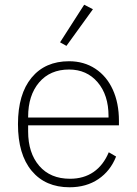

<svg xmlns="http://www.w3.org/2000/svg" viewBox="-20 -780 578 812"><path d="M56 -255Q56 -382 113.5 -451.5Q171 -521 272 -521Q335 -521 383 -489.5Q431 -458 457 -401Q483 -344 483 -269V-250H99V-224Q99 -133 146 -78.5Q193 -24 276 -24Q334 -24 375.5 -52.5Q417 -81 440 -136L471 -118Q447 -57 396 -22.5Q345 12 274 12Q172 12 114 -57.5Q56 -127 56 -255ZM99 -283H439V-289Q439 -378 393 -432Q347 -486 272 -486Q192 -486 145.5 -431.5Q99 -377 99 -286ZM373 -741 261 -586 234 -601 336 -760Z"/></svg>

Font: Anuphan ExtraLight
Style: Regular
Weight: 200
Designer: Cadson Demak
Version: Version 3.001